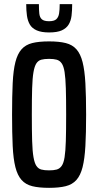

<svg xmlns="http://www.w3.org/2000/svg" viewBox="-20 -895 472 923"><path d="M216 8Q167 8 135 0Q103 -8 83.5 -30Q64 -52 54 -91.5Q44 -131 41 -193Q38 -255 38 -344Q38 -433 41 -495Q44 -557 54 -596.5Q64 -636 83.5 -658Q103 -680 135 -688Q167 -696 216 -696Q264 -696 296 -688Q328 -680 347.5 -658Q367 -636 377 -596.5Q387 -557 390.5 -495Q394 -433 394 -344Q394 -255 390.5 -193Q387 -131 377 -91.5Q367 -52 347.5 -30Q328 -8 296 0Q264 8 216 8ZM216 -76Q238 -76 252.5 -80Q267 -84 276.5 -97.5Q286 -111 290.5 -139.5Q295 -168 296.5 -217.5Q298 -267 298 -344Q298 -421 296.5 -470.5Q295 -520 290.5 -548.5Q286 -577 276.5 -590.5Q267 -604 252.5 -608Q238 -612 216 -612Q193 -612 178.5 -608Q164 -604 155 -590.5Q146 -577 141 -548.5Q136 -520 134.5 -470.5Q133 -421 133 -344Q133 -267 134.5 -217.5Q136 -168 141 -139.5Q146 -111 155 -97.5Q164 -84 178.5 -80Q193 -76 216 -76ZM216 -739Q179 -739 156.5 -749Q134 -759 123.5 -777Q113 -795 109.5 -820Q106 -845 106 -875H167Q167 -848 169 -829.5Q171 -811 181.5 -802Q192 -793 216 -793Q240 -793 250.5 -802.5Q261 -812 264 -830Q267 -848 267 -875H327Q327 -845 324 -820Q321 -795 310 -777Q299 -759 277 -749Q255 -739 216 -739Z"/></svg>

Font: Saira ExtraCondensed SemiBold
Style: Regular
Weight: 600
Width: 2
Designer: Hector Gatti with collaboration of the Omnibus-Type team
Foundry: Omnibus-Type
Version: Version 1.101